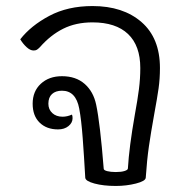

<svg xmlns="http://www.w3.org/2000/svg" viewBox="-20 -606 628 635"><path d="M262 -18Q258 -89 253.5 -149.5Q249 -210 242 -247Q231 -306 185 -306Q164 -306 152 -295Q140 -284 140 -263Q140 -244 153 -232Q166 -220 187 -220Q202 -220 218 -227Q220 -223 220 -215Q220 -200 206.5 -189Q193 -178 172 -178Q134 -178 111 -200.5Q88 -223 88 -263Q88 -304 115 -329Q142 -354 185 -354Q231 -354 260 -328.5Q289 -303 298 -260Q311 -199 323 -48Q323 -43 334.5 -40Q346 -37 363 -37Q381 -37 392 -40.5Q403 -44 403 -49Q407 -119 426 -227Q435 -276 439.5 -311Q444 -346 444 -381Q444 -455 403.5 -493.5Q363 -532 286 -532Q231 -532 189 -511Q147 -490 112 -450Q106 -444 102 -441.5Q98 -439 91 -439Q80 -439 68 -450Q56 -461 47 -476Q82 -521 143 -553.5Q204 -586 286 -586Q387 -586 448 -533Q509 -480 509 -381Q509 -346 504.5 -314Q500 -282 490 -228Q479 -167 472.5 -122Q466 -77 462 -18Q461 -7 429.5 1Q398 9 363 9Q322 9 292.5 1Q263 -7 262 -18Z"/></svg>

Font: Krub
Style: Regular
Weight: 400
Designer: Ekaluck Peanpanawate
Foundry: Cadson Demak Co.,Ltd.
Version: Version 1.000; ttfautohint (v1.6)